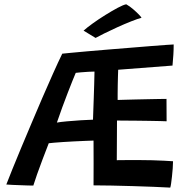

<svg xmlns="http://www.w3.org/2000/svg" viewBox="-20 -858 884 896"><path d="M774.5 17.5Q742 15.5 696.2 13.8Q650.5 12 599.8 10.5Q549 9 501 8Q453 7 416.5 7Q417 -43.5 416.8 -96.5Q416.5 -149.5 416.5 -202Q400.5 -201.5 376.8 -200.5Q353 -199.5 326 -198.2Q299 -197 274.2 -195.2Q249.5 -193.5 231.5 -192Q213.5 -190.5 207.5 -189.5Q193 -152.5 178.8 -114.8Q164.5 -77 153.2 -45Q142 -13 135.5 8Q125.5 8 108.8 7.5Q92 7 73.2 6.2Q54.5 5.5 37.5 4.8Q20.5 4 9.5 3Q19.5 -23 37.2 -67Q55 -111 78 -166.2Q101 -221.5 126.8 -282.2Q152.5 -343 178.2 -402.8Q204 -462.5 227.8 -515.5Q251.5 -568.5 270.5 -607.5Q279.5 -608.5 310.8 -611.5Q342 -614.5 387.2 -618.5Q432.5 -622.5 484.8 -626.8Q537 -631 588.8 -635.2Q640.5 -639.5 684.5 -643Q728.5 -646.5 757 -648.5Q785.5 -650.5 790.5 -650.5Q790.5 -625 789 -601.8Q787.5 -578.5 785 -552L531.5 -532.5Q531 -522.5 530.5 -503.2Q530 -484 529.5 -462Q529 -440 529 -420.8Q529 -401.5 529 -391.5Q540.5 -392 562.8 -392.5Q585 -393 612.8 -393.8Q640.5 -394.5 668.5 -395Q696.5 -395.5 720 -396Q743.5 -396.5 757 -396.5L757.5 -292Q750.5 -292.5 727.8 -293Q705 -293.5 674.8 -294Q644.5 -294.5 613.8 -294.8Q583 -295 559.2 -295.2Q535.5 -295.5 526 -295.5Q526 -252 525.5 -202.5Q525 -153 525 -110.5Q547.5 -111 576 -111Q604.5 -111 629.5 -111Q660 -111 690.2 -110.2Q720.5 -109.5 746.2 -108Q772 -106.5 787.5 -105.5Q787.5 -90.5 786 -71.5Q784.5 -52.5 782.5 -34Q780.5 -15.5 778.5 -1.8Q776.5 12 774.5 17.5ZM245.5 -286Q261.5 -289 292.5 -291.8Q323.5 -294.5 357.2 -296.8Q391 -299 414 -299.5Q414.5 -317.5 415.5 -343.5Q416.5 -369.5 417.5 -400Q418.5 -430.5 419.5 -462.2Q420.5 -494 421 -524Q410.5 -524 392.5 -523Q374.5 -522 357.8 -520.5Q341 -519 333.5 -518Q328 -505.5 318.2 -481Q308.5 -456.5 296 -424.5Q283.5 -392.5 270.5 -356.8Q257.5 -321 245.5 -286ZM569 -838Q586 -828.5 601.2 -815.2Q616.5 -802 627.2 -791Q638 -780 640.5 -775Q622.5 -770.5 591.8 -758.2Q561 -746 527.5 -730.8Q494 -715.5 466.2 -701.8Q438.5 -688 426 -681L370 -715Q386 -729.5 413.5 -749.2Q441 -769 472 -788.2Q503 -807.5 529.2 -821.5Q555.5 -835.5 569 -838Z"/></svg>

Font: Grandstander Thin Medium
Style: Regular
Weight: 500
Version: Version 1.200